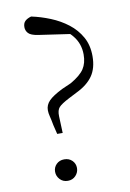

<svg xmlns="http://www.w3.org/2000/svg" viewBox="-86 -797 586 863"><g transform="rotate(-10 207.5 -366.0)"><path d="M153 12Q131 12 117 -3Q103 -18 103 -38Q103 -58 117 -72Q131 -86 153 -86Q175 -86 189 -72Q203 -58 203 -38Q203 -18 189 -3Q175 12 153 12ZM359 -521Q359 -466 334.5 -431Q310 -396 260 -372L223 -353Q186 -334 174.5 -321Q163 -308 164 -281L167 -204H142L132 -245Q127 -272 123 -287.5Q119 -303 119 -316Q119 -340 137 -358.5Q155 -377 199 -399L242 -418Q287 -444 304 -470Q321 -496 321 -535Q321 -585 290.5 -622Q260 -659 196 -694L312 -631L134 -657Q102 -662 91 -674Q80 -686 80 -702Q80 -720 90 -729.5Q100 -739 118 -744Q161 -735 204 -717.5Q247 -700 282 -673Q317 -646 338 -608.5Q359 -571 359 -521Z"/></g></svg>

Font: Noto Serif TC ExtraLight ExtraLight
Style: Regular
Weight: 250
Version: Version 2.003-H1;hotconv 1.1.1;makeotfexe 2.6.0